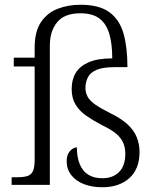

<svg xmlns="http://www.w3.org/2000/svg" viewBox="-20 -779 656 809"><path d="M411 10Q368 10 334 -3Q300 -16 280.5 -41Q261 -66 261 -99Q261 -120 268 -132.5Q275 -145 285 -151.5Q295 -158 304 -158Q304 -115 316.5 -86Q329 -57 352.5 -42.5Q376 -28 411 -28Q456 -28 482 -54.5Q508 -81 508 -130Q508 -156 499.5 -176.5Q491 -197 470 -215Q449 -233 411 -251Q373 -271 344 -291Q315 -311 298.5 -338Q282 -365 282 -404Q282 -444 299.5 -472.5Q317 -501 354.5 -517Q392 -533 453 -533Q453 -594 440.5 -636.5Q428 -679 399 -701Q370 -723 318 -723Q252 -723 221 -685.5Q190 -648 190 -587V0H29V-32H49Q76 -32 93 -36.5Q110 -41 118 -56.5Q126 -72 126 -105V-499H38V-536H126V-578Q126 -646 152.5 -685.5Q179 -725 223 -742Q267 -759 319 -759Q398 -759 441 -727.5Q484 -696 500.5 -637.5Q517 -579 517 -496H462Q413 -496 386.5 -484.5Q360 -473 350 -452.5Q340 -432 340 -408Q340 -389 349 -372Q358 -355 380.5 -339Q403 -323 445 -302Q492 -279 518.5 -254Q545 -229 556.5 -200Q568 -171 568 -139Q568 -67 525 -28.5Q482 10 411 10Z"/></svg>

Font: Noto Serif Kannada Light
Style: Regular
Weight: 300
Version: Version 2.003